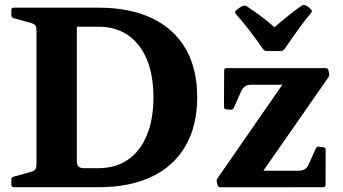

<svg xmlns="http://www.w3.org/2000/svg" viewBox="-20 -781 1429 801"><path d="M1277.4 -742.2Q1283.8 -735.8 1278.4 -727.7Q1252.2 -697.2 1224.1 -658.1Q1196 -618.9 1166.3 -575.5Q1160.3 -567.9 1150.8 -567.9H1093.6Q1084 -567.9 1078 -575.5Q1048.8 -617.7 1019.5 -655.6Q990.2 -693.5 963.4 -723.3Q957.6 -731.5 964.8 -737.5Q970.7 -742.8 978 -748Q985.3 -753.1 992.3 -755.9Q1001.3 -760.3 1009.4 -754.9Q1047.1 -729.9 1078.6 -705.8Q1110 -681.7 1138 -656.1H1112.5Q1140.6 -681.1 1171.9 -706.8Q1203.2 -732.6 1238.9 -757.6Q1247 -763.4 1255.4 -758.4Q1261.4 -755.7 1266.7 -751.4Q1272.1 -747.2 1277.4 -742.2ZM132.2 0V-749H300.6V-110.2Q300.6 -92.4 307.8 -85.9Q315.1 -79.4 329.9 -79.4H390.8Q462.8 -79.4 514 -114.8Q565.2 -150.2 592.7 -216.8Q620.1 -283.4 620.1 -375.1Q620.1 -467.2 592.7 -533.1Q565.2 -598.9 514 -634.2Q462.8 -669.6 390.8 -669.6H300.6V-749H390.8Q522.2 -749 614.4 -704.9Q706.6 -660.7 754.6 -577.4Q802.7 -494.1 802.7 -375.1Q802.7 -256.5 754.1 -172.4Q705.6 -88.3 613.9 -44.2Q522.2 0 390.8 0ZM27.4 -739Q27.4 -749 37 -749H300.6V-542.2H132.2V-653.3Q132.2 -667.7 127.9 -674.4Q123.7 -681 107 -686L36.8 -705.1Q27.4 -707.8 27.4 -717.2ZM37 0Q27.4 0 27.4 -10V-31.8Q27.4 -41.2 36.8 -44L107 -63.1Q123.7 -68.6 127.9 -75Q132.2 -81.3 132.2 -95.7V-206.8H300.6V0ZM1297.6 -161.6Q1301.2 -170.6 1311.8 -169L1329 -166.9Q1338.6 -165.3 1338.6 -155.3L1338.2 -9.6Q1338.2 0 1328.2 0L899.2 0.4Q890.1 0.4 887.7 -9.6L884.3 -21.4Q882.7 -31.2 888.7 -39L1183.8 -464.9L1203.2 -427.5H1029Q1011.1 -427.5 1002 -420.6Q992.8 -413.6 986.1 -400.4L955.8 -331.8Q952.2 -323.2 942.2 -323.6L924 -324.8Q914.4 -325.2 914.4 -335.2L915.2 -487.1Q915.2 -496.7 925.2 -496.7H1338.8Q1348.8 -496.7 1350.4 -486.7L1353.1 -474.8Q1355.1 -465.1 1349.1 -457.2L1061.2 -43.5L1034.2 -68.8H1224.6Q1242.5 -68.8 1252.2 -75.4Q1261.9 -82.1 1267.7 -95.3Z"/></svg>

Font: Hahmlet
Style: Regular
Weight: 400
Designer: Minjoo Ham & Mark Frömberg
Foundry: hypertype
Version: Version 1.002